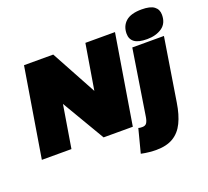

<svg xmlns="http://www.w3.org/2000/svg" viewBox="-162 -992 1534 1414"><g transform="rotate(-20 605.0 -285.0)"><path d="M13 0 128 -700H357L550 -345L609 -700H841L726 0H497L300 -334L245 0ZM1082 -790Q1149 -790 1179.5 -767Q1210 -744 1210 -702Q1210 -634 1163 -602Q1116 -570 1047 -570Q979 -570 948 -593Q917 -616 917 -659Q917 -719 957 -754.5Q997 -790 1082 -790ZM1170 -550 1091 -56Q1077 34 1047 95.5Q1017 157 964.5 188.5Q912 220 829 220Q809 220 777 217Q745 214 713 207L761 22Q768 25 777 25.5Q786 26 792 26Q815 26 825.5 11Q836 -4 841 -35L922 -550Z"/></g></svg>

Font: Georama Expanded Black
Style: Italic
Weight: 900
Width: 7
Italic angle: -9°
Designer: Jean-Baptiste Levee
Foundry: Production Type
Version: Version 1.000